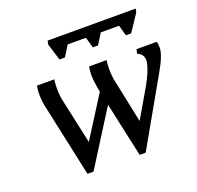

<svg xmlns="http://www.w3.org/2000/svg" viewBox="-116 -762 924 899"><g transform="rotate(-20 346.0 -313.0)"><path d="M613 -393V-391Q613 -426 583 -436L587 -458H688Q692 -449 692 -428Q692 -392 650 -319L462 12H432L373 -259L202 12H172L97 -337Q87 -377 87 -416Q87 -438 91 -457H177Q174 -428 174 -415Q174 -374 181 -347L229 -126L358 -330Q347 -385 347 -417Q347 -439 351 -458H438Q435 -430 435 -416Q435 -375 442 -348L486 -137L563 -269Q589 -314 601 -346Q613 -379 613 -393ZM589 -536H563L548 -589H457L424 -536H398L383 -589H292L259 -536H232L206 -620L210 -638H649L645 -620Z"/></g></svg>

Font: Libra Serif Modern
Style: Italic
Weight: 400
Italic angle: -12°
Designer: Stefan Peev, Context Ltd
Foundry: Stefan Peev, Context Ltd
Version: Version 1.000